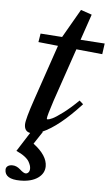

<svg xmlns="http://www.w3.org/2000/svg" viewBox="-88 -599 507 866"><g transform="rotate(5 165.0 -166.5)"><path d="M36.6 228Q-33.2 228 -33.2 185.1Q-33.2 174.8 -25.4 168.7Q-17.6 162.6 -3.9 162.6Q14.6 162.6 31.7 177.7Q49.3 193.8 58.6 193.8Q65.9 193.8 71.3 187.7Q76.7 181.6 76.7 170.4Q76.7 164.1 74.7 157.2Q72.8 150.4 66.9 139.6Q61 128.9 45.9 117.4Q30.8 106 8.3 96.2L63 10.3Q36.6 5.4 36.6 -25.9Q36.6 -49.3 68.4 -142.1L153.8 -392.1L64.5 -401.4L70.8 -440.4L168.9 -433.6L243.2 -562.5L293 -545.4L252.9 -428.2L362.8 -420.9L356 -372.1L237.8 -383.8L155.8 -144Q132.3 -72.8 132.3 -61Q132.3 -57.6 135.7 -57.6Q142.6 -57.6 157.5 -64.5Q172.4 -71.3 204.1 -95Q235.8 -118.7 272.5 -154.8L289.6 -139.6Q191.9 -32.7 116.2 0H120.1L82.5 57.1Q146 105 146 153.8Q146 186.5 116.5 207.3Q86.9 228 36.6 228Z"/></g></svg>

Font: Elstob 6pt Medium
Style: Italic
Weight: 500
Italic angle: -20°
Designer: Peter S. Baker
Version: Version 1.015